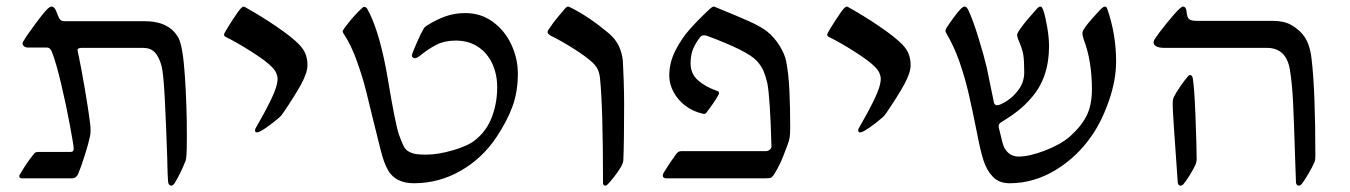

<svg xmlns="http://www.w3.org/2000/svg" viewBox="-20 -548 4148 590"><path d="M101.1 -81.1H197.3Q206.5 -81.1 206.5 -90.8Q206.5 -100.1 195.1 -161.9Q183.6 -223.6 168.2 -289.1Q152.8 -354.5 139.6 -388.2Q137.7 -394.5 133.5 -398.2Q129.4 -401.9 124 -401.9H65.4Q59.1 -401.9 54.2 -405.5Q49.3 -409.2 49.3 -415Q49.3 -417.5 52.2 -421.9Q60.5 -436.5 88.6 -474.6Q116.7 -512.7 128.9 -523.4Q134.8 -527.8 138.7 -527.8Q147 -527.8 152.3 -514.6Q153.8 -511.2 157.7 -501Q161.6 -490.7 166 -486.8Q170.4 -482.9 177.2 -482.9H423.8Q501 -482.9 528.8 -430.7Q542 -405.3 548.1 -315.2Q554.2 -225.1 554.2 -132.8Q554.2 -85 553.2 -73.7Q552.2 -58.1 549.8 -52.7Q535.6 -16.6 516.6 15.1Q514.6 18.1 511.7 20.3Q508.8 22.5 506.3 22.5Q502.4 22.5 499.8 19.5Q497.1 16.6 496.6 10.7Q495.1 0.5 493.7 -67.4Q490.2 -171.4 486.3 -246.1Q482.4 -320.8 476.6 -344.7Q468.8 -373.5 455.6 -387.2Q442.4 -400.9 419.4 -400.9H231.4Q225.1 -400.9 221.7 -399.4Q218.3 -397.9 218.3 -395.5Q218.3 -395 218.5 -392.1Q218.8 -389.2 220.2 -384.3Q229 -343.3 240.7 -274.9Q252.4 -206.5 256.8 -169.4Q258.3 -159.2 258.3 -147.9Q258.3 -137.2 256.8 -130.4Q252.4 -108.4 240.7 -71.3Q229 -34.2 220.7 -15.1Q215.3 0 199.7 0H46.9Q43.5 0 41.3 -1.7Q39.1 -3.4 39.1 -5.9Q39.1 -9.8 42.5 -14.2Q62 -47.9 83.5 -74.2Q86.4 -78.6 89.4 -79.8Q92.3 -81.1 101.1 -81.1Z M815.4 -342.3Q798.8 -359.9 753.2 -388.9Q707.5 -418 674.3 -434.1Q668.5 -437 668.5 -440.9Q668.5 -443.4 670.4 -447.3Q675.8 -457.5 694.6 -486.8Q713.4 -516.1 722.2 -524.4Q725.6 -527.8 729.5 -527.8Q730.5 -527.8 733.4 -525.9Q780.3 -500 829.1 -466.8Q877.9 -433.6 899.9 -410.6Q914.6 -395 919.7 -379.6Q924.8 -364.3 924.8 -348.1Q924.8 -324.7 905.5 -289.3Q886.2 -253.9 851.6 -203.1Q844.2 -191.9 839.6 -188.2Q835 -184.6 834 -183.6Q822.3 -172.9 799.8 -157Q777.3 -141.1 769.5 -141.1Q763.7 -141.1 763.7 -147.9Q763.7 -151.9 767.1 -156.7Q793 -201.2 813 -242.2Q833 -283.2 833 -305.7Q833 -313.5 829.1 -323Q825.2 -332.5 815.4 -342.3Z M1105 -268.1Q1095.2 -308.1 1077.1 -359.1Q1059.1 -410.2 1036.1 -444.3Q1033.2 -448.7 1033.2 -451.7Q1033.2 -454.6 1038.6 -461.9Q1065.4 -498.5 1093.8 -524.4Q1096.2 -526.9 1099.6 -526.9Q1104.5 -526.9 1108.4 -521Q1141.6 -462.4 1165.5 -340.3Q1167.5 -331.1 1172.9 -298.8Q1194.3 -169.9 1205.6 -135.3Q1213.4 -113.3 1219.5 -100.8Q1225.6 -88.4 1233.9 -83.5Q1245.6 -76.7 1257.6 -74.7Q1269.5 -72.8 1289.1 -72.8Q1326.7 -72.8 1373.5 -86.7Q1420.4 -100.6 1440.9 -118.2Q1475.6 -146 1491.7 -188.7Q1507.8 -231.4 1507.8 -279.8Q1507.8 -319.8 1492.7 -352.5Q1477.5 -385.3 1448.7 -404.3Q1419.9 -423.3 1379.9 -423.3Q1345.7 -423.3 1320.1 -409.9Q1294.4 -396.5 1269 -375.5Q1260.3 -369.1 1255.4 -369.1Q1251.5 -369.1 1248.5 -371.6Q1245.6 -374 1245.6 -377.4Q1245.6 -382.3 1260.3 -415.5Q1274.9 -448.7 1279.3 -455.1Q1279.8 -455.6 1282 -460Q1284.2 -464.4 1291.5 -469.2Q1320.8 -487.8 1348.9 -497.8Q1377 -507.8 1410.2 -507.8Q1457.5 -507.8 1494.1 -481.2Q1530.8 -454.6 1551 -411.6Q1571.3 -368.7 1571.3 -321.3Q1571.3 -266.6 1555.2 -221.9Q1539.1 -177.2 1505.9 -127Q1462.4 -61.5 1395.5 -23.2Q1328.6 15.1 1252 15.1Q1196.8 15.1 1173.3 -23.4Q1166 -36.1 1160.4 -51.3Q1154.8 -66.4 1148.9 -90.3Q1141.6 -119.1 1127.9 -174.6Q1114.3 -230 1105 -268.1Z M1833 15.1Q1833 -221.2 1823.7 -308.1Q1822.3 -322.3 1817.4 -333.5Q1812.5 -344.7 1800.3 -356.4Q1777.3 -377 1739.3 -400.6Q1701.2 -424.3 1671.9 -438.5Q1667 -441.9 1664.8 -444.1Q1662.6 -446.3 1662.6 -449.7Q1662.6 -452.6 1665 -456.3Q1667.5 -460 1668.5 -460.9Q1677.2 -475.1 1693.4 -494.6Q1709.5 -514.2 1717.8 -523.4Q1718.3 -523.9 1720.7 -525.9Q1723.1 -527.8 1725.1 -527.8Q1727.1 -527.8 1730.7 -526.1Q1734.4 -524.4 1736.3 -523.4Q1790.5 -496.1 1850.1 -446.3Q1872.1 -427.2 1881.8 -406.2Q1891.6 -385.3 1894 -360.8Q1895 -344.7 1896.5 -302.2Q1897.9 -259.8 1897.9 -229.5Q1897.9 -113.8 1895.5 -56.6Q1895.5 -52.2 1893.6 -47.1Q1891.6 -42 1889.6 -37.6Q1881.3 -22.9 1867.2 -4.6Q1853 13.7 1845.7 20Q1842.8 22.5 1839.8 22.5Q1836.9 22.5 1835 20.3Q1833 18.1 1833 15.1Z M2058.1 -75.2Q2062 -79.6 2065.2 -81.5Q2068.4 -83.5 2073.2 -83.5H2333Q2339.4 -83.5 2345 -87.6Q2350.6 -91.8 2350.6 -98.6Q2346.7 -246.6 2337.9 -292.5Q2333 -313 2326.7 -328.9Q2320.3 -344.7 2305.2 -361.3Q2277.3 -391.6 2153.8 -437.5Q2149.4 -439.5 2143.1 -439.5Q2135.7 -439.5 2130.9 -433.1Q2116.2 -414.1 2109.1 -395.8Q2102.1 -377.4 2102.1 -353.5Q2102.1 -321.3 2124.8 -301.3Q2147.5 -281.2 2183.6 -268.6Q2189.5 -267.6 2189.5 -261.7Q2189.5 -260.3 2187.5 -256.3Q2177.2 -236.3 2149.4 -200.2Q2146 -197.8 2143.1 -197.8Q2142.1 -197.8 2141.1 -198.2Q2140.1 -198.7 2139.2 -198.7Q2108.9 -205.6 2085.7 -223.4Q2062.5 -241.2 2049.6 -265.6Q2036.6 -290 2036.6 -315.9Q2036.6 -355.5 2055.4 -392.6Q2074.2 -429.7 2100.1 -458.7Q2126 -487.8 2161.6 -521Q2169.4 -527.8 2173.3 -527.8Q2174.8 -527.8 2178.5 -526.1Q2182.1 -524.4 2185.1 -523.4Q2247.6 -498 2282.7 -482.2Q2317.9 -466.3 2336.9 -451.7Q2359.9 -433.1 2376 -406.7Q2392.1 -380.4 2396 -358.9Q2403.3 -321.3 2405.8 -269.5Q2408.2 -217.8 2408.2 -154.8Q2408.2 -136.2 2406.5 -125.5Q2404.8 -114.7 2399.4 -101.1L2395.5 -90.8Q2387.2 -68.4 2379.2 -50Q2371.1 -31.7 2357.9 -10.7Q2352.5 -2.9 2348.1 -1.5Q2343.8 0 2327.6 0H2027.8Q2016.6 0 2016.6 -8.8Q2016.6 -12.7 2020.5 -19Q2035.2 -43.5 2058.1 -75.2Z M2668.9 -342.3Q2652.3 -359.9 2606.7 -388.9Q2561 -418 2527.8 -434.1Q2522 -437 2522 -440.9Q2522 -443.4 2523.9 -447.3Q2529.3 -457.5 2548.1 -486.8Q2566.9 -516.1 2575.7 -524.4Q2579.1 -527.8 2583 -527.8Q2584 -527.8 2586.9 -525.9Q2633.8 -500 2682.6 -466.8Q2731.4 -433.6 2753.4 -410.6Q2768.1 -395 2773.2 -379.6Q2778.3 -364.3 2778.3 -348.1Q2778.3 -324.7 2759 -289.3Q2739.7 -253.9 2705.1 -203.1Q2697.8 -191.9 2693.1 -188.2Q2688.5 -184.6 2687.5 -183.6Q2675.8 -172.9 2653.3 -157Q2630.9 -141.1 2623 -141.1Q2617.2 -141.1 2617.2 -147.9Q2617.2 -151.9 2620.6 -156.7Q2646.5 -201.2 2666.5 -242.2Q2686.5 -283.2 2686.5 -305.7Q2686.5 -313.5 2682.6 -323Q2678.7 -332.5 2668.9 -342.3Z M2982.4 -138.7Q2967.8 -212.4 2956.5 -260.7Q2945.3 -309.1 2928.5 -357.7Q2911.6 -406.2 2887.7 -446.3Q2885.3 -451.2 2885.3 -453.1Q2885.3 -455.1 2887.7 -460.9Q2894.5 -472.2 2909.2 -492.2Q2923.8 -512.2 2933.1 -521.5Q2936 -524.4 2938.7 -526.1Q2941.4 -527.8 2943.8 -527.8Q2947.8 -527.8 2950.2 -525.1Q2952.6 -522.5 2955.1 -518.1Q2969.7 -487.3 2986.8 -431.6Q3003.9 -376 3012.2 -340.3L3034.7 -231Q3035.6 -228.5 3037.8 -226.6Q3040 -224.6 3043.5 -224.6Q3053.2 -224.6 3074 -237.8Q3094.7 -251 3111.1 -273.9Q3127.4 -296.9 3127.4 -325.7Q3127.4 -362.8 3124.3 -380.9Q3121.1 -398.9 3108.9 -426.8Q3107.9 -430.2 3106.7 -433.8Q3105.5 -437.5 3105.5 -439.5Q3105.5 -444.8 3109.9 -451.7Q3124 -473.1 3144.5 -496.3Q3165 -519.5 3167.5 -522.5Q3172.9 -527.8 3176.8 -527.8Q3180.2 -527.8 3182.1 -524.7Q3184.1 -521.5 3186 -516.1Q3192.4 -497.6 3198 -464.6Q3203.6 -431.6 3203.6 -405.8Q3203.6 -309.6 3149.9 -248Q3129.9 -224.6 3107.4 -207Q3085 -189.5 3056.6 -172.4Q3048.8 -168 3048.8 -160.2Q3048.8 -156.2 3050.8 -149.4Q3056.2 -125.5 3060.5 -109.9Q3064.9 -94.2 3069.8 -88.4Q3084.5 -66.9 3109.9 -66.9Q3143.1 -66.9 3191.2 -85.4Q3239.3 -104 3267.6 -128.4Q3302.2 -159.2 3318.8 -191.9Q3335.4 -224.6 3335.4 -274.9Q3335.4 -316.4 3329.1 -355.2Q3322.8 -394 3311 -424.3Q3310.5 -426.3 3308.3 -433.3Q3306.2 -440.4 3306.2 -445.3Q3306.2 -450.2 3308.1 -454.1Q3310.1 -458 3314.5 -464.4Q3330.1 -485.8 3365.2 -522.5Q3371.6 -527.8 3375.5 -527.8Q3377.9 -527.8 3380.1 -525.4Q3382.3 -522.9 3382.8 -520Q3409.7 -442.4 3409.7 -358.9Q3409.7 -301.8 3387.7 -238.5Q3365.7 -175.3 3335.4 -131.8Q3290 -65.4 3223.1 -25.1Q3156.2 15.1 3082.5 15.1Q3049.8 15.1 3030.8 -4.9Q3011.7 -24.9 3002 -55.7Q2992.2 -86.4 2982.4 -138.7Z M3873 -400.9H3558.1Q3542 -400.9 3533.4 -405.5Q3524.9 -410.2 3524.9 -417.5Q3524.9 -422.9 3528.3 -427.7Q3539.6 -445.3 3565.7 -477.5Q3591.8 -509.8 3606 -522.5Q3612.3 -527.8 3615.2 -527.8Q3623 -527.8 3625.5 -517.1Q3626 -514.2 3626.7 -508.1Q3627.4 -502 3629.2 -496.8Q3630.9 -491.7 3634.3 -489.3Q3638.2 -485.8 3644.5 -484.9Q3650.9 -483.9 3659.7 -483.9H3888.2Q3909.7 -483.9 3927 -479.7Q3944.3 -475.6 3963.4 -460.9Q3985.4 -444.8 3996.1 -422.1Q4006.8 -399.4 4010.3 -367.7Q4022 -270 4022 -69.3Q4022 -62 4021.5 -58.1Q4021 -54.2 4018.6 -48.3Q4014.2 -37.1 3999.5 -12.2Q3984.9 12.7 3978.5 19Q3975.1 22.5 3971.2 22.5Q3967.3 22.5 3964.8 19.5Q3962.4 16.6 3962.4 12.2L3959.5 -70.3Q3956.5 -171.4 3953.6 -231.2Q3950.7 -291 3944.3 -330.1Q3934.1 -400.9 3873 -400.9ZM3586.9 -249.5Q3593.8 -263.2 3606 -281.2Q3618.2 -299.3 3631.8 -314.9Q3634.3 -317.4 3636.7 -317.4Q3644 -317.4 3645.5 -306.2Q3650.4 -276.9 3653.8 -185.8Q3657.2 -94.7 3657.2 -58.6Q3657.2 -49.8 3652.8 -40Q3635.3 -5.4 3617.7 16.6Q3615.2 20 3612.8 21.2Q3610.4 22.5 3606.9 22.5Q3604 22.5 3601.8 19.8Q3599.6 17.1 3599.1 12.2Q3583.5 -204.1 3583.5 -225.6Q3583.5 -242.7 3586.9 -249.5Z"/></svg>

Font: David Libre
Style: Regular
Weight: 400
Version: Version 1.000